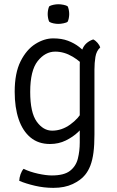

<svg xmlns="http://www.w3.org/2000/svg" viewBox="-20 -688 564 928"><path d="M464.5 -459Q446 -442 441.2 -413Q436.5 -384 436.5 -352V-38Q436.5 12.5 431.8 49Q427 85.5 417 111.8Q407 138 391 157.5Q370.5 183 331.5 201.5Q292.5 220 238 220Q192.5 220 148.8 209.8Q105 199.5 73 186Q73.5 171 79.2 154.5Q85 138 94 128Q125 143 164 151.5Q203 160 230.5 160Q289.5 160 318.2 137.8Q347 115.5 356.2 79Q365.5 42.5 365.5 0V-376Q365.5 -416 378.2 -449.8Q391 -483.5 430.5 -497.5Q442 -492 451.5 -480.8Q461 -469.5 464.5 -459ZM51 -244.5Q51 -335 79.5 -391.8Q108 -448.5 151 -475.5Q194 -502.5 237 -502.5Q278 -502.5 308.5 -491Q339 -479.5 362.5 -461.2Q386 -443 405 -422.5L397 -356Q372.5 -389.5 331.2 -414Q290 -438.5 247 -438.5Q198.5 -438.5 162.2 -392.8Q126 -347 126 -244Q126 -144 157.5 -100.2Q189 -56.5 232 -56.5Q278 -56.5 319 -85.8Q360 -115 381.5 -155.5L393.5 -92Q381.5 -72.5 357 -49.2Q332.5 -26 298 -9Q263.5 8 221.5 8Q165.5 8 127.5 -23.5Q89.5 -55 70.2 -111.8Q51 -168.5 51 -244.5ZM210.5 -620Q210.5 -629.5 212.5 -640.2Q214.5 -651 218 -657.5Q225 -662 238 -664.8Q251 -667.5 262.5 -667.5Q273 -667.5 287 -664.8Q301 -662 307 -657.5Q310.5 -651 312.5 -640.2Q314.5 -629.5 314.5 -620Q314.5 -611 312.5 -600.2Q310.5 -589.5 307 -583Q302 -578.5 287.5 -575.5Q273 -572.5 262.5 -572.5Q251 -572.5 238 -575.2Q225 -578 218 -583Q214.5 -589.5 212.5 -600.2Q210.5 -611 210.5 -620Z"/></svg>

Font: Signika Light Light
Style: Regular
Weight: 300
Version: Version 2.001